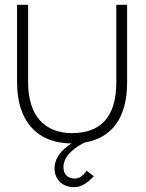

<svg xmlns="http://www.w3.org/2000/svg" viewBox="-20 -583 607 799"><path d="M289 196C334 196 370 150 370 150L340 127C340 127 323 160 292 160C260 160 244 140 244 113C244 60 301 26 332 10C448 -9 509 -96 509 -240V-563H464V-240C464 -97 399 -29 280 -29C168 -29 97 -99 97 -240V-563H51V-240C51 -80 133 13 278 14C243 35 207 70 207 118C207 165 241 196 289 196Z"/></svg>

Font: OSH Darker Grotesque
Style: Regular
Weight: 400
Designer: Gabriel Lam
Foundry: TypeRant
Version: Version 1.000;Glyphs 3.1.1 (3148)